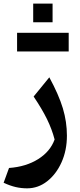

<svg xmlns="http://www.w3.org/2000/svg" viewBox="-20 -761 443 1059"><path d="M349.1 -12.7Q349.1 67.9 319.6 133.8Q290 199.7 240.2 238.8Q190.4 277.8 129.4 277.8Q97.7 277.8 66.9 270.8Q36.1 263.7 0 247.1L29.8 165.5Q123.5 158.7 190.4 116.7Q257.3 74.7 281.2 8.3Q266.6 -47.9 239.3 -103.8Q211.9 -159.7 165.5 -228.5L252 -334.5Q304.2 -238.3 326.7 -163.6Q349.1 -88.9 349.1 -12.7ZM74.2 -477.1V-580.1H358.9V-477.1ZM163.1 -741.2H270V-638.2H163.1Z"/></svg>

Font: Pinar-DS3-FD SemiBold
Style: Regular
Weight: 600
Designer: Amin Abedi
Version: Version 3.000